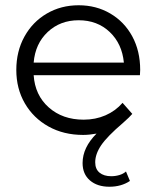

<svg xmlns="http://www.w3.org/2000/svg" viewBox="-20 -508 595 730"><path d="M512 -222H108Q113 -146 165.5 -99.5Q218 -53 298 -53Q343 -53 381 -69.5Q419 -86 446 -117L483 -75Q474 -64 448 -41Q387 11 364.5 44.5Q342 78 342 109Q342 135 358.5 148.5Q375 162 403 162Q419 162 434 157.5Q449 153 459 144L474 180Q441 202 396 202Q350 202 322 178Q294 154 294 112Q294 53 347 0Q319 5 296 5Q222 5 164.5 -27Q107 -59 74.5 -115Q42 -171 42 -242Q42 -313 73 -369Q104 -425 158 -456.5Q212 -488 279 -488Q346 -488 399.5 -456.5Q453 -425 483 -369.5Q513 -314 513 -242ZM108 -270H451Q444 -342 397 -386.5Q350 -431 279 -431Q209 -431 161.5 -386.5Q114 -342 108 -270Z"/></svg>

Font: Montserrat Ace
Style: Regular
Weight: 400
Designer: Julieta Ulanovsky
Foundry: Julieta Ulanovsky
Version: Version 1